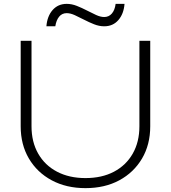

<svg xmlns="http://www.w3.org/2000/svg" viewBox="-20 -961 884 993"><path d="M143 -308Q143 -227 177.5 -166.5Q212 -106 275 -73Q338 -40 422 -40Q507 -40 569.5 -73Q632 -106 666.5 -166.5Q701 -227 701 -308V-750H757V-308Q757 -213 714.5 -141Q672 -69 597 -28.5Q522 12 422 12Q323 12 247.5 -28.5Q172 -69 129.5 -141Q87 -213 87 -308V-750H143ZM220 -825Q224 -877 252 -909Q280 -941 325 -941Q351 -941 377.5 -930.5Q404 -920 429 -907Q454 -894 477 -883.5Q500 -873 519 -873Q543 -873 558.5 -891Q574 -909 578 -941H624Q620 -889 592 -857Q564 -825 519 -825Q493 -825 466.5 -835.5Q440 -846 415 -859Q390 -872 367 -882.5Q344 -893 325 -893Q301 -893 286 -875Q271 -857 266 -825Z"/></svg>

Font: Unbounded ExtraLight
Style: Regular
Weight: 250
Designer: Luke Prowse, Jean-Baptiste Morizot, Fátima Lázaro, Florian Runge
Foundry: NaN
Version: Version 1.701;gftools[0.9.28.dev5+ged2979d]